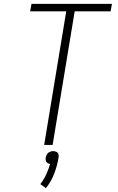

<svg xmlns="http://www.w3.org/2000/svg" viewBox="-20 -755 616 1000"><path d="M210 0H254L369 -696H556L563 -735H144L137 -696H325ZM219 225Q247 190 262.5 149Q278 108 285 66Q287 57 284.5 48.5Q282 40 274 36Q266 32 257 32Q248 32 239 36Q230 40 225 48.5Q220 57 218 66Q217 74 218.5 81.5Q220 89 226.5 93.5Q233 98 241 99Q233 127 220.5 154Q208 181 190 204Z"/></svg>

Font: Iosevka Sparkle Extralight
Style: Italic
Weight: 200
Italic angle: -9°
Designer: Belleve Invis
Foundry: Belleve Invis
Version: Version 4.5.0; ttfautohint (v1.8.3)